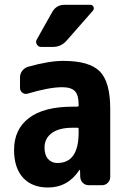

<svg xmlns="http://www.w3.org/2000/svg" viewBox="-20 -790 540 819"><path d="M315.4 -224.6V-240.2Q315.4 -245.1 309.6 -245.1H290Q231.4 -245.1 200.7 -222.2Q169.9 -199.2 169.9 -160.2Q169.9 -128.9 185.1 -111.8Q200.2 -94.7 224.6 -94.7Q315.4 -94.7 315.4 -224.6ZM250 -530.3Q361.3 -530.3 405.8 -485.4Q450.2 -440.4 450.2 -325.2V-35.2Q450.2 -20.5 439.9 -10.3Q429.7 0 415 0H358.4Q343.8 0 333.5 -9.8Q323.2 -19.5 322.3 -35.2L321.3 -64.5Q321.3 -65.4 320.3 -65.4Q318.4 -65.4 318.4 -64.5Q269.5 9.8 184.6 9.8Q116.2 9.8 78.1 -32.2Q40 -74.2 40 -150.4Q40 -238.3 103.5 -286.6Q167 -335 290 -335H309.6Q314.5 -335 315.4 -339.8V-344.7Q315.4 -384.8 299.3 -401.4Q283.2 -418 245.1 -418Q190.4 -418 97.7 -390.6Q85.9 -386.7 75.7 -394.5Q65.4 -402.3 65.4 -415V-460Q65.4 -475.6 74.7 -487.8Q84 -500 98.6 -504.9Q188.5 -530.3 250 -530.3ZM254.9 -769.5H365.2Q375 -769.5 378.9 -760.7Q382.8 -752 376 -744.1L263.7 -616.2Q240.2 -589.8 205.1 -589.8H155.3Q143.6 -589.8 137.2 -600.6Q130.9 -611.3 136.7 -621.1L203.1 -739.3Q220.7 -769.5 254.9 -769.5Z"/></svg>

Font: Rounded-L Mgen+ 1m bold
Style: Bold
Weight: 700
Designer: [Source Han Sans]
Ryoko NISHIZUKA  (kana & ideographs); Paul D. Hunt (Latin, Greek & Cyrillic); Wenlong ZHANG  (bopomofo
Version: Version 1.059.20150602